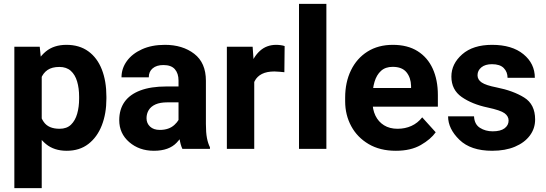

<svg xmlns="http://www.w3.org/2000/svg" viewBox="-20 -770 2825 993"><path d="M195.8 -426.8V203.1H54.2V-528.3H185.5ZM530.3 -270V-259.8Q530.3 -182.6 506.6 -121.8Q482.9 -61 437.3 -25.6Q391.6 9.8 325.2 9.8Q259.8 9.8 217.8 -24.9Q175.8 -59.6 152.3 -118.7Q128.9 -177.7 119.1 -251V-271.5Q128.9 -348.6 152.1 -408.9Q175.3 -469.2 217 -503.7Q258.8 -538.1 323.7 -538.1Q390.6 -538.1 436.8 -504.6Q482.9 -471.2 506.6 -410.9Q530.3 -350.6 530.3 -270ZM389.2 -259.8V-270Q389.2 -313.5 378.9 -348.4Q368.7 -383.3 346.2 -403.6Q323.7 -423.8 287.1 -423.8Q249 -423.8 225.8 -408Q202.6 -392.1 191.4 -362.5Q180.2 -333 178.2 -292V-230Q181.6 -175.3 206.1 -139.6Q230.5 -104 288.1 -104Q325.2 -104 347.2 -125.2Q369.1 -146.5 379.1 -181.6Q389.2 -216.8 389.2 -259.8Z M903.3 -121.1V-353.5Q903.3 -390.1 884.5 -411.9Q865.7 -433.6 825.2 -433.6Q790 -433.6 769.8 -416.7Q749.5 -399.9 749.5 -370.1H608.4Q608.4 -416 636 -454.1Q663.6 -492.2 714.1 -515.1Q764.6 -538.1 833 -538.1Q924.3 -538.1 984.6 -491.7Q1044.9 -445.3 1044.9 -352.5V-128.9Q1044.9 -84 1050.3 -56.2Q1055.7 -28.3 1065.9 -8.3V0H923.3Q913.1 -21.5 908.2 -54.7Q903.3 -87.9 903.3 -121.1ZM921.9 -322.8 922.9 -240.7H845.7Q808.1 -240.7 784.2 -230Q760.3 -219.2 749 -200.4Q737.8 -181.6 737.8 -158.7Q737.8 -132.3 756.1 -115.2Q774.4 -98.1 806.6 -98.1Q854 -98.1 882.3 -124.3Q910.6 -150.4 910.6 -174.3L948.2 -112.8Q933.6 -74.2 893.8 -32.2Q854 9.8 775.9 9.8Q700.2 9.8 648.4 -34.9Q596.7 -79.6 596.7 -148.4Q596.7 -204.1 624 -242.9Q651.4 -281.7 705.8 -302.2Q760.3 -322.8 840.3 -322.8Z M1294.9 -410.6V0H1153.3V-528.3H1286.6ZM1452.1 -531.7 1450.7 -396.5Q1439.9 -397.5 1425.5 -398.9Q1411.1 -400.4 1399.4 -400.4Q1360.4 -400.4 1335 -387.7Q1309.6 -375 1297.1 -350.6Q1284.7 -326.2 1283.2 -291L1254.9 -300.8Q1254.9 -369.1 1272.7 -422.9Q1290.5 -476.6 1324.7 -507.3Q1358.9 -538.1 1408.7 -538.1Q1419.4 -538.1 1431.9 -536.4Q1444.3 -534.7 1452.1 -531.7Z M1668 -750V0H1526.4V-750Z M2027.3 9.8Q1945.3 9.8 1886.5 -24.9Q1827.6 -59.6 1796.4 -117.7Q1765.1 -175.8 1765.1 -246.1V-265.1Q1765.1 -344.7 1795.2 -406.5Q1825.2 -468.3 1880.6 -503.2Q1936 -538.1 2011.7 -538.1Q2087.9 -538.1 2139.6 -505.6Q2191.4 -473.1 2218 -414.8Q2244.6 -356.4 2244.6 -278.3V-218.3H1825.7V-314.9H2106V-325.7Q2105 -368.2 2082.3 -396.2Q2059.6 -424.3 2010.7 -424.3Q1973.6 -424.3 1950.7 -403.6Q1927.7 -382.8 1917 -346.9Q1906.3 -311 1906.3 -265.1V-246.1Q1906.3 -204.1 1921.6 -172.1Q1937 -140.1 1966.1 -122.1Q1995.1 -104 2036.1 -104Q2075.2 -104 2107.7 -118.7Q2140.1 -133.3 2163.6 -163.1L2233.4 -85.9Q2208 -49.8 2156.3 -20Q2104.5 9.8 2027.3 9.8Z M2610.4 -146.5Q2610.4 -168.9 2589.6 -184.3Q2568.8 -199.7 2502.4 -213.9Q2421.4 -231 2367.9 -268.3Q2314.5 -305.7 2314.5 -374Q2314.5 -439.9 2370.4 -489Q2426.3 -538.1 2524.9 -538.1Q2627.9 -538.1 2687 -489.7Q2746.1 -441.4 2746.1 -367.7H2605Q2605 -397.9 2585.4 -418Q2565.9 -438 2524.4 -438Q2489.3 -438 2469.5 -421.6Q2449.7 -405.3 2449.7 -380.9Q2449.7 -357.9 2471.4 -343.3Q2493.2 -328.6 2548.3 -317.9Q2634.3 -300.8 2690.9 -265.6Q2747.6 -230.5 2747.6 -151.9Q2747.6 -105.5 2720.2 -68.8Q2692.9 -32.2 2643.1 -11.2Q2593.3 9.8 2525.4 9.8Q2414.6 9.8 2356 -47.1Q2297.4 -104 2297.4 -168.5H2431.6Q2433.6 -127 2462.2 -108.9Q2490.7 -90.8 2528.3 -90.8Q2568.8 -90.8 2589.6 -106.4Q2610.4 -122.1 2610.4 -146.5Z"/></svg>

Font: RobotoDEMO
Style: Regular
Weight: 400
Designer: Christian Robertson
Foundry: Google
Version: Version 2.136